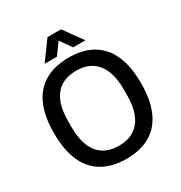

<svg xmlns="http://www.w3.org/2000/svg" viewBox="-201 -1013 1101 1168"><g transform="rotate(-30 349.5 -429.0)"><path d="M350 12Q254 12 185 -26.5Q116 -65 80 -144Q44 -223 44 -343Q44 -464 80 -542.5Q116 -621 185 -659.5Q254 -698 350 -698Q447 -698 515 -659.5Q583 -621 619 -542.5Q655 -464 655 -343Q655 -223 619 -144Q583 -65 515 -26.5Q447 12 350 12ZM350 -80Q397 -80 433 -95Q469 -110 494 -140.5Q519 -171 532 -217Q545 -263 545 -325V-361Q545 -423 532 -469Q519 -515 494 -545.5Q469 -576 433 -591Q397 -606 350 -606Q303 -606 266.5 -591Q230 -576 205 -545.5Q180 -515 167.5 -469Q155 -423 155 -361V-325Q155 -263 167.5 -217Q180 -171 205 -140.5Q230 -110 266.5 -95Q303 -80 350 -80ZM206 -738 302 -870H397L492 -738H406L327 -850H373L292 -738Z"/></g></svg>

Font: Archivo SemiCondensed Medium
Style: Regular
Weight: 500
Width: 4
Designer: Hector Gatti
Foundry: Omnibus-Type
Version: Version 2.001